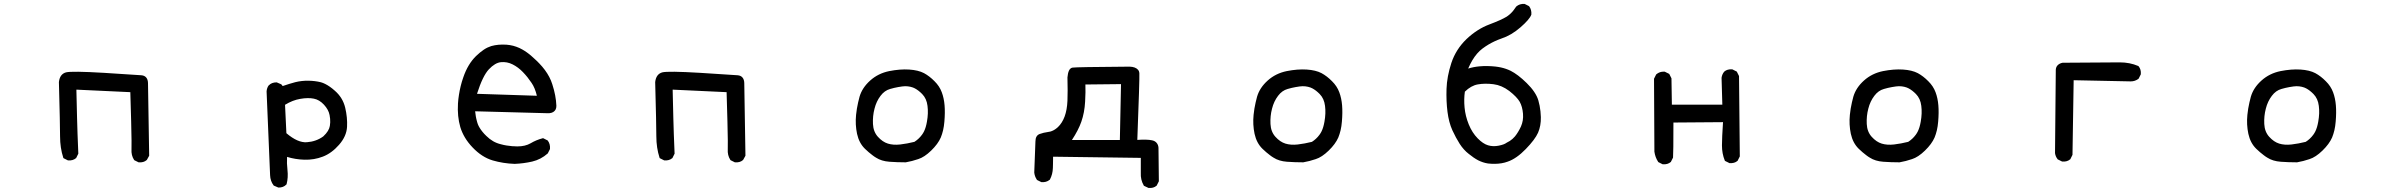

<svg xmlns="http://www.w3.org/2000/svg" viewBox="-20 -805 12040 966"><path d="M676.3 11.2 656.7 1.5 655.3 0.5 654.3 -1Q639.6 -23.9 641.6 -54.2Q642.1 -64 641.8 -98.1Q641.6 -132.3 639.9 -193.8Q638.2 -255.4 635.7 -341.3L364.3 -354Q366.2 -266.1 367.7 -210.9Q369.1 -155.8 370.1 -131.3Q372.1 -82 374 -33.2V-31.7L373.5 -30.8L363.8 -11.2L363.3 -9.8L362.3 -9.3Q346.7 3.9 322.8 2H321.8L320.8 1.5L301.3 -8.3L298.8 -9.8L298.3 -11.7Q282.2 -61.5 282.2 -118.7Q282.2 -174.8 276.4 -391.6V-392.1Q280.8 -432.1 312 -440.9Q340.3 -448.2 503.4 -438.5Q665.5 -428.7 691.9 -426.3Q707.5 -424.8 715.8 -414.8Q724.1 -404.8 724.6 -387.7L730.5 -23.4V-22L730 -20.5L719.2 -1L718.3 0L717.8 0.5Q710 7.3 700 10Q689.9 12.7 678.2 11.7H677.2Z M1379.4 138.2 1358.9 129.4 1357.4 128.9 1356.4 127.4Q1348.1 116.7 1343.8 103.8Q1339.4 90.8 1338.9 76.2Q1337.9 49.3 1321.3 -344.2V-344.7V-345.2Q1321.8 -353.5 1324.5 -361.3Q1327.1 -369.1 1332 -375.5L1332.5 -376H1333Q1339.8 -383.3 1349.6 -387Q1359.4 -390.6 1371.1 -390.6H1372.1L1373.5 -390.1L1394 -381.3L1395 -380.9L1396 -379.9L1402.3 -372.1Q1436.5 -383.8 1465.8 -391.6Q1497.6 -399.4 1531.5 -398.9Q1565.4 -398.4 1594.7 -391.1Q1605 -388.2 1616.2 -382.6Q1627.4 -377 1639.4 -368.7Q1651.4 -360.4 1664.6 -348.6Q1704.6 -314 1716.8 -263.2Q1728.5 -213.4 1726.1 -167Q1723.6 -119.6 1686 -76.7Q1648.9 -34.2 1604.5 -17.1Q1560.5 0 1511.2 -1.5Q1465.8 -2.9 1424.3 -15.6Q1422.4 16.6 1426.3 49.8Q1430.7 88.4 1421.9 121.6L1421.4 123L1419.9 124Q1413.1 131.3 1403.3 135Q1393.6 138.7 1381.8 138.7H1380.9ZM1606.4 -118.7Q1621.6 -132.8 1629.6 -146Q1637.7 -159.2 1639.6 -171.9Q1641.1 -180.7 1641.4 -189.5Q1641.6 -198.2 1640.9 -207.5Q1640.1 -216.8 1638.2 -226.1Q1633.3 -252.9 1609.9 -278.3Q1586.9 -303.2 1559.1 -308.6Q1551.8 -310.1 1543.9 -310.8Q1536.1 -311.5 1527.6 -311.3Q1519 -311 1509.8 -310.3Q1500.5 -309.6 1490.7 -307.6Q1452.6 -301.3 1414.1 -277.8L1420.9 -134.8Q1478.5 -85.9 1523.9 -89.4Q1570.8 -92.8 1606.4 -118.7Z M2569.3 19.5Q2511.7 17.6 2458.5 2Q2404.3 -14.2 2357.9 -63Q2335 -86.9 2319.6 -112.5Q2304.2 -138.2 2295.9 -165.5Q2280.3 -219.2 2284.2 -284.7Q2285.6 -306.2 2289.1 -328.1Q2292.5 -350.1 2297.9 -372.1Q2303.2 -394 2311 -416Q2322.3 -449.2 2338.4 -476.1Q2354.5 -502.9 2375 -522.9Q2385.3 -532.7 2395 -540.8Q2404.8 -548.8 2414.3 -555.2Q2423.8 -561.5 2433.1 -565.9Q2442.4 -570.3 2451.7 -573.2Q2486.8 -583 2528.8 -580.1Q2537.1 -579.6 2545.4 -578.1Q2553.7 -576.7 2561.8 -574.7Q2569.8 -572.8 2577.6 -569.8Q2585.4 -566.9 2593.3 -563.5Q2601.1 -560.1 2608.4 -555.7Q2613.8 -552.7 2619.1 -549.3Q2624.5 -545.9 2630.4 -541.7Q2636.2 -537.6 2642.1 -533Q2647.9 -528.3 2654.1 -522.9Q2660.2 -517.6 2666.5 -511.7Q2672.9 -505.9 2679.4 -499.8Q2686 -493.7 2692.9 -486.3Q2708.5 -470.2 2721.2 -453.1Q2733.9 -436 2743.4 -418Q2752.9 -399.9 2758.8 -380.9Q2777.3 -324.2 2779.3 -272.5Q2779.3 -267.1 2778.3 -262.2Q2777.3 -257.3 2775.1 -253.4Q2772.9 -249.5 2770 -246.6Q2767.1 -243.7 2763.2 -241.2Q2759.3 -238.8 2754.6 -237.5Q2750 -236.3 2744.6 -235.6Q2739.3 -234.9 2733.4 -235.4L2370.6 -245.1Q2371.6 -238.3 2372.3 -231.9Q2373 -225.6 2374 -219.7Q2375 -213.9 2376.2 -208.5Q2377.4 -203.1 2378.7 -198.2Q2379.9 -193.4 2381.3 -188.7Q2382.8 -184.1 2384.3 -179.7Q2387.7 -170.9 2393.6 -161.4Q2399.4 -151.9 2407.7 -141.6Q2416 -131.3 2426.8 -121.1Q2442.9 -105 2461.2 -94.5Q2479.5 -84 2500.5 -79.1Q2514.6 -75.2 2528.6 -73Q2542.5 -70.8 2556.2 -69.6Q2569.8 -68.4 2583 -68.4Q2622.6 -68.4 2649.4 -84Q2678.2 -101.1 2710.4 -109.4L2712.4 -109.9L2714.4 -108.9L2733.9 -99.1L2735.4 -98.1L2736.3 -97.2Q2749 -80.1 2747.1 -56.2V-55.2L2746.6 -54.2L2736.8 -34.7L2736.3 -33.7L2735.4 -32.7Q2701.2 -2.4 2657.7 7.8Q2615.2 17.6 2569.8 19.5ZM2681.2 -323.2Q2676.3 -343.3 2669.7 -359.4Q2663.1 -375.5 2654.3 -388.2Q2644.5 -402.8 2633.8 -416.3Q2623 -429.7 2610.8 -442.4Q2587.4 -466.8 2559.1 -481Q2531.2 -495.1 2500.5 -492.2Q2470.7 -489.3 2439.5 -456.1Q2408.7 -423.3 2379.9 -333Z M3676.3 11.2 3656.7 1.5 3655.3 0.5 3654.3 -1Q3639.6 -23.9 3641.6 -54.2Q3642.1 -64 3641.8 -98.1Q3641.6 -132.3 3639.9 -193.8Q3638.2 -255.4 3635.7 -341.3L3364.3 -354Q3366.2 -266.1 3367.7 -210.9Q3369.1 -155.8 3370.1 -131.3Q3372.1 -82 3374 -33.2V-31.7L3373.5 -30.8L3363.8 -11.2L3363.3 -9.8L3362.3 -9.3Q3346.7 3.9 3322.8 2H3321.8L3320.8 1.5L3301.3 -8.3L3298.8 -9.8L3298.3 -11.7Q3282.2 -61.5 3282.2 -118.7Q3282.2 -174.8 3276.4 -391.6V-392.1Q3280.8 -432.1 3312 -440.9Q3340.3 -448.2 3503.4 -438.5Q3665.5 -428.7 3691.9 -426.3Q3707.5 -424.8 3715.8 -414.8Q3724.1 -404.8 3724.6 -387.7L3730.5 -23.4V-22L3730 -20.5L3719.2 -1L3718.3 0L3717.8 0.5Q3710 7.3 3700 10Q3689.9 12.7 3678.2 11.7H3677.2Z M4536.1 11.7Q4494.1 11.7 4455.1 8.8Q4415 5.9 4387.7 -11.7Q4378.4 -17.1 4369.4 -24.2Q4360.4 -31.2 4350.8 -39.1Q4341.3 -46.9 4332 -56.2Q4302.2 -85 4292 -131.8Q4282.2 -178.2 4287.1 -227.1Q4288.6 -243.2 4291.3 -258.8Q4293.9 -274.4 4297.4 -289.6Q4300.8 -304.7 4304.7 -318.8Q4317.9 -363.8 4358.2 -399.9Q4398.4 -436 4454.1 -447.3Q4508.3 -458 4554.2 -455.1Q4600.1 -452.1 4628.9 -437Q4656.7 -421.9 4681.6 -396.5Q4707 -371.6 4718.3 -340.8Q4729.5 -311 4732.4 -274.9Q4735.4 -239.3 4731.4 -192.9Q4729.5 -169.4 4724.9 -149.7Q4720.2 -129.9 4713.4 -113.3Q4699.2 -80.6 4665 -47.4Q4630.9 -14.2 4599.6 -4.4Q4584 1 4568.6 4.9Q4553.2 8.8 4537.1 11.7H4536.6ZM4580.6 -91.3Q4591.3 -98.1 4600.8 -106.9Q4610.4 -115.7 4618.7 -127Q4624.5 -134.8 4629.2 -144.3Q4633.8 -153.8 4637.5 -166Q4641.1 -178.2 4643.6 -192.4Q4651.4 -235.4 4646.5 -272.5Q4642.1 -309.1 4619.6 -332Q4615.2 -336.4 4610.6 -340.6Q4606 -344.7 4601.3 -348.4Q4596.7 -352.1 4592 -355Q4587.4 -357.9 4582.8 -360.4Q4578.1 -362.8 4573.2 -364.7Q4561 -369.1 4547.6 -370.6Q4534.2 -372.1 4519 -370.1Q4508.8 -368.7 4498.8 -366.9Q4488.8 -365.2 4478.8 -362.8Q4468.8 -360.4 4458.5 -357.4Q4430.2 -349.6 4410.2 -322.8Q4389.2 -295.4 4379.9 -258.3Q4370.1 -221.2 4372.1 -181.2Q4374 -142.1 4397 -116.7Q4420.4 -90.8 4447.3 -82.5Q4474.1 -74.2 4509.3 -78.1Q4526.4 -80.1 4544.7 -83.5Q4563 -86.9 4580.6 -91.3Z M5757.3 140.1 5736.8 130.4 5734.9 129.4 5734.4 127.9Q5717.8 99.1 5719.7 64.5V-10.7L5278.3 -16.6Q5278.3 -6.8 5278.1 2.7Q5277.8 12.2 5277.8 21.5Q5277.8 30.8 5277.3 40Q5276.4 71.8 5262.2 98.6L5261.2 99.6L5260.3 100.1Q5244.1 113.3 5220.2 111.3H5219.2L5218.3 110.8L5198.7 101.1L5197.3 100.1L5196.3 98.6Q5185.5 82 5183.6 63V62.5L5189.5 -92.8Q5189.5 -123 5210.9 -130.9Q5229 -137.7 5256.3 -141.6Q5260.7 -142.1 5264.6 -143.1Q5268.6 -144 5272.5 -145.8Q5276.4 -147.5 5280.3 -149.4Q5284.2 -151.4 5287.8 -153.8Q5291.5 -156.2 5295.2 -159.2Q5298.8 -162.1 5302.7 -165.5Q5324.2 -186 5336.4 -218.8Q5348.6 -252 5350.6 -297.9Q5352.5 -344.7 5350.6 -415V-415.5Q5351.6 -426.3 5353.3 -434.3Q5355 -442.4 5357.9 -449Q5360.8 -455.6 5365.5 -459.7Q5370.1 -463.9 5376 -464.8Q5385.3 -466.3 5454.6 -467.5Q5523.9 -468.8 5663.1 -469.7H5663.6Q5678.2 -469.2 5688.7 -465.3Q5699.2 -461.4 5705.6 -454.1Q5711.9 -446.8 5712.4 -436Q5713.9 -409.7 5702.1 -101.1Q5714.8 -102.1 5725.3 -102.3Q5735.8 -102.5 5745.1 -102.3Q5754.4 -102.1 5762 -101.3Q5769.5 -100.6 5775.9 -99.1Q5783.2 -97.7 5789.1 -94.5Q5794.9 -91.3 5799.1 -86.4Q5803.2 -81.5 5805.7 -75.4Q5808.1 -69.3 5808.6 -62V-61.5L5810.5 105.5V106.9L5810.1 107.9L5800.3 127.4L5799.8 128.9L5798.8 129.4Q5791 136.2 5781 138.9Q5771 141.6 5759.3 140.6H5758.3ZM5614.3 -100.6 5620.1 -381.8 5440.9 -379.9Q5442.4 -344.2 5439.5 -293.5Q5436.5 -238.3 5420.4 -192.4Q5405.8 -150.4 5373 -100.6Z M6536.1 11.7Q6494.1 11.7 6455.1 8.8Q6415 5.9 6387.7 -11.7Q6378.4 -17.1 6369.4 -24.2Q6360.4 -31.2 6350.8 -39.1Q6341.3 -46.9 6332 -56.2Q6302.2 -85 6292 -131.8Q6282.2 -178.2 6287.1 -227.1Q6288.6 -243.2 6291.3 -258.8Q6293.9 -274.4 6297.4 -289.6Q6300.8 -304.7 6304.7 -318.8Q6317.9 -363.8 6358.2 -399.9Q6398.4 -436 6454.1 -447.3Q6508.3 -458 6554.2 -455.1Q6600.1 -452.1 6628.9 -437Q6656.7 -421.9 6681.6 -396.5Q6707 -371.6 6718.3 -340.8Q6729.5 -311 6732.4 -274.9Q6735.4 -239.3 6731.4 -192.9Q6729.5 -169.4 6724.9 -149.7Q6720.2 -129.9 6713.4 -113.3Q6699.2 -80.6 6665 -47.4Q6630.9 -14.2 6599.6 -4.4Q6584 1 6568.6 4.9Q6553.2 8.8 6537.1 11.7H6536.6ZM6580.6 -91.3Q6591.3 -98.1 6600.8 -106.9Q6610.4 -115.7 6618.7 -127Q6624.5 -134.8 6629.2 -144.3Q6633.8 -153.8 6637.5 -166Q6641.1 -178.2 6643.6 -192.4Q6651.4 -235.4 6646.5 -272.5Q6642.1 -309.1 6619.6 -332Q6615.2 -336.4 6610.6 -340.6Q6606 -344.7 6601.3 -348.4Q6596.7 -352.1 6592 -355Q6587.4 -357.9 6582.8 -360.4Q6578.1 -362.8 6573.2 -364.7Q6561 -369.1 6547.6 -370.6Q6534.2 -372.1 6519 -370.1Q6508.8 -368.7 6498.8 -366.9Q6488.8 -365.2 6478.8 -362.8Q6468.8 -360.4 6458.5 -357.4Q6430.2 -349.6 6410.2 -322.8Q6389.2 -295.4 6379.9 -258.3Q6370.1 -221.2 6372.1 -181.2Q6374 -142.1 6397 -116.7Q6420.4 -90.8 6447.3 -82.5Q6474.1 -74.2 6509.3 -78.1Q6526.4 -80.1 6544.7 -83.5Q6563 -86.9 6580.6 -91.3Z M7466.8 17.6Q7453.6 15.6 7441.2 11.5Q7428.7 7.3 7417 1.5Q7394 -10.7 7369.6 -30.8Q7356.9 -40.5 7345.5 -53.2Q7334 -65.9 7324.2 -81.1Q7314.5 -96.2 7305.2 -113.5Q7295.9 -130.9 7287.1 -149.9Q7269.5 -189 7262.7 -242.2Q7255.9 -295.4 7257.8 -357.4Q7258.8 -388.7 7264.9 -421.4Q7271 -454.1 7282.2 -488.3Q7293.5 -522.5 7312.5 -552.5Q7331.5 -582.5 7358.4 -608.4Q7412.1 -659.2 7473.6 -682.1Q7503.4 -693.4 7525.1 -703.1Q7546.9 -712.9 7560.5 -721.2Q7563.5 -723.1 7566.7 -725.6Q7569.8 -728 7573 -730.5Q7576.2 -732.9 7579.1 -735.8Q7582 -738.8 7585 -741.7Q7587.9 -744.6 7590.8 -748Q7593.8 -751.5 7596.4 -755.1Q7599.1 -758.8 7601.8 -762.7Q7604.5 -766.6 7607.4 -770.5L7607.9 -771.5L7608.4 -772Q7626 -787.1 7649.9 -785.2H7650.9L7651.9 -784.7L7671.4 -774.9L7672.9 -773.9L7673.8 -772.9Q7686.5 -755.9 7684.6 -731.9V-731L7684.1 -730.5Q7675.8 -707.5 7629.9 -667.5Q7584 -627.4 7533.2 -610.8Q7516.6 -605 7500.7 -597.7Q7484.9 -590.3 7469.2 -581.1Q7453.6 -571.8 7438 -560.1Q7424.3 -549.8 7411.6 -535.2Q7398.9 -520.5 7387.7 -501.7Q7376.5 -482.9 7366.7 -460Q7392.6 -468.3 7423.3 -471.2Q7461.9 -474.6 7503.4 -470.2Q7510.7 -469.2 7517.3 -468.3Q7523.9 -467.3 7530.8 -465.8Q7537.6 -464.4 7543.9 -462.6Q7550.3 -460.9 7556.4 -458.7Q7562.5 -456.5 7568.6 -454.1Q7574.7 -451.7 7580.6 -448.7Q7598.1 -439.9 7618.4 -424.6Q7638.7 -409.2 7661.1 -387.2Q7684.1 -364.7 7698.7 -343Q7713.4 -321.3 7719.7 -300.3Q7723.6 -287.1 7726.3 -272.9Q7729 -258.8 7730.5 -244.6Q7731.9 -230.5 7732.4 -215.8Q7733.4 -171.9 7718.3 -137.2Q7703.1 -103 7656.7 -55.2Q7609.9 -6.8 7565.4 8.3Q7550.8 13.7 7534.7 16.4Q7518.6 19 7501.7 19.3Q7484.9 19.5 7466.8 17.6ZM7561 -87.4Q7569.3 -91.3 7576.4 -95.9Q7583.5 -100.6 7589.8 -106.2Q7596.2 -111.8 7602.1 -118.7Q7610.4 -128.9 7617.9 -141.4Q7625.5 -153.8 7632.3 -168.5Q7638.7 -183.1 7641.4 -199Q7644 -214.8 7642.6 -232.9Q7639.6 -268.6 7626 -293Q7611.8 -317.4 7573.7 -347.2Q7535.6 -376 7494.1 -381.3Q7451.2 -386.7 7415.5 -380.4Q7381.3 -374.5 7350.1 -343.8Q7344.7 -306.2 7348.6 -264.2Q7352.5 -221.2 7369.6 -179.2Q7386.7 -137.2 7414.6 -108.9Q7441.4 -81.5 7466.6 -74Q7491.7 -66.4 7520 -72Q7548.3 -77.6 7560.1 -86.9H7560.5Z M8344.2 21 8324.7 11.2 8323.2 10.3 8322.3 8.8Q8307.6 -13.7 8303.7 -42V-42.5V-43L8301.8 -407.2V-408.7L8302.2 -409.7L8312 -429.2L8312.5 -430.2L8313.5 -431.2Q8319.3 -436 8325.9 -439.2Q8332.5 -442.4 8339.8 -443.6Q8347.2 -444.8 8355 -444.3H8356L8356.9 -443.8L8376.5 -434.1L8378.4 -433.1L8379.4 -431.2L8389.2 -411.6L8389.6 -410.6V-409.2L8391.6 -278.3H8645.5L8641.6 -413.1V-413.6Q8644 -431.2 8654.8 -444.3L8655.3 -444.8Q8663.1 -451.7 8673.1 -454.3Q8683.1 -457 8694.8 -456.1H8695.8L8696.8 -455.6L8716.3 -445.8L8718.3 -444.8L8719.2 -442.9L8729 -423.3L8729.5 -422.4V-420.9L8733.4 -19.5V-18.1L8732.9 -17.1L8723.1 2.4L8722.7 3.9L8721.7 4.4Q8713.9 11.2 8703.9 13.9Q8693.8 16.6 8682.1 15.6H8681.2L8680.2 15.1L8660.6 5.4L8658.7 4.4L8657.7 2.4Q8643.6 -32.2 8643.6 -73.7Q8643.6 -93.3 8645 -122.8Q8646.5 -152.3 8648.9 -190.4L8399.4 -188.5Q8399.4 -32.7 8397.5 -13.2V-12.2L8397 -11.2L8387.2 8.3L8386.7 9.8L8385.7 10.3Q8370.1 23.4 8346.2 21.5H8345.2Z M9536.1 11.7Q9494.1 11.7 9455.1 8.8Q9415 5.9 9387.7 -11.7Q9378.4 -17.1 9369.4 -24.2Q9360.4 -31.2 9350.8 -39.1Q9341.3 -46.9 9332 -56.2Q9302.2 -85 9292 -131.8Q9282.2 -178.2 9287.1 -227.1Q9288.6 -243.2 9291.3 -258.8Q9293.9 -274.4 9297.4 -289.6Q9300.8 -304.7 9304.7 -318.8Q9317.9 -363.8 9358.2 -399.9Q9398.4 -436 9454.1 -447.3Q9508.3 -458 9554.2 -455.1Q9600.1 -452.1 9628.9 -437Q9656.7 -421.9 9681.6 -396.5Q9707 -371.6 9718.3 -340.8Q9729.5 -311 9732.4 -274.9Q9735.4 -239.3 9731.4 -192.9Q9729.5 -169.4 9724.9 -149.7Q9720.2 -129.9 9713.4 -113.3Q9699.2 -80.6 9665 -47.4Q9630.9 -14.2 9599.6 -4.4Q9584 1 9568.6 4.9Q9553.2 8.8 9537.1 11.7H9536.6ZM9580.6 -91.3Q9591.3 -98.1 9600.8 -106.9Q9610.4 -115.7 9618.7 -127Q9624.5 -134.8 9629.2 -144.3Q9633.8 -153.8 9637.5 -166Q9641.1 -178.2 9643.6 -192.4Q9651.4 -235.4 9646.5 -272.5Q9642.1 -309.1 9619.6 -332Q9615.2 -336.4 9610.6 -340.6Q9606 -344.7 9601.3 -348.4Q9596.7 -352.1 9592 -355Q9587.4 -357.9 9582.8 -360.4Q9578.1 -362.8 9573.2 -364.7Q9561 -369.1 9547.6 -370.6Q9534.2 -372.1 9519 -370.1Q9508.8 -368.7 9498.8 -366.9Q9488.8 -365.2 9478.8 -362.8Q9468.8 -360.4 9458.5 -357.4Q9430.2 -349.6 9410.2 -322.8Q9389.2 -295.4 9379.9 -258.3Q9370.1 -221.2 9372.1 -181.2Q9374 -142.1 9397 -116.7Q9420.4 -90.8 9447.3 -82.5Q9474.1 -74.2 9509.3 -78.1Q9526.4 -80.1 9544.7 -83.5Q9563 -86.9 9580.6 -91.3Z M10354 7.3 10334.5 -2.4 10333 -2.9 10332.5 -3.9Q10321.8 -17.1 10319.3 -34.7V-35.2L10323.2 -454.1V-454.6Q10324.2 -468.8 10333.3 -477.5Q10342.3 -486.3 10357.4 -489.3H10357.9H10358.4L10645.5 -491.2Q10695.3 -491.2 10737.8 -473.1L10738.8 -472.7L10739.7 -471.7Q10752.9 -456.1 10751 -432.1V-431.2L10750.5 -430.2L10740.7 -410.6L10739.7 -409.2L10738.8 -408.2Q10721.7 -395.5 10700.2 -395.5L10413.1 -401.4L10407.2 -27.3V-25.9L10406.7 -24.9L10397 -5.4L10396.5 -3.9L10395.5 -3.4Q10379.9 9.8 10356 7.8H10355Z M11536.1 11.7Q11494.1 11.7 11455.1 8.8Q11415 5.9 11387.7 -11.7Q11378.4 -17.1 11369.4 -24.2Q11360.4 -31.2 11350.8 -39.1Q11341.3 -46.9 11332 -56.2Q11302.2 -85 11292 -131.8Q11282.2 -178.2 11287.1 -227.1Q11288.6 -243.2 11291.3 -258.8Q11293.9 -274.4 11297.4 -289.6Q11300.8 -304.7 11304.7 -318.8Q11317.9 -363.8 11358.2 -399.9Q11398.4 -436 11454.1 -447.3Q11508.3 -458 11554.2 -455.1Q11600.1 -452.1 11628.9 -437Q11656.7 -421.9 11681.6 -396.5Q11707 -371.6 11718.3 -340.8Q11729.5 -311 11732.4 -274.9Q11735.4 -239.3 11731.4 -192.9Q11729.5 -169.4 11724.9 -149.7Q11720.2 -129.9 11713.4 -113.3Q11699.2 -80.6 11665 -47.4Q11630.9 -14.2 11599.6 -4.4Q11584 1 11568.6 4.9Q11553.2 8.8 11537.1 11.7H11536.6ZM11580.6 -91.3Q11591.3 -98.1 11600.8 -106.9Q11610.4 -115.7 11618.7 -127Q11624.5 -134.8 11629.2 -144.3Q11633.8 -153.8 11637.5 -166Q11641.1 -178.2 11643.6 -192.4Q11651.4 -235.4 11646.5 -272.5Q11642.1 -309.1 11619.6 -332Q11615.2 -336.4 11610.6 -340.6Q11606 -344.7 11601.3 -348.4Q11596.7 -352.1 11592 -355Q11587.4 -357.9 11582.8 -360.4Q11578.1 -362.8 11573.2 -364.7Q11561 -369.1 11547.6 -370.6Q11534.2 -372.1 11519 -370.1Q11508.8 -368.7 11498.8 -366.9Q11488.8 -365.2 11478.8 -362.8Q11468.8 -360.4 11458.5 -357.4Q11430.2 -349.6 11410.2 -322.8Q11389.2 -295.4 11379.9 -258.3Q11370.1 -221.2 11372.1 -181.2Q11374 -142.1 11397 -116.7Q11420.4 -90.8 11447.3 -82.5Q11474.1 -74.2 11509.3 -78.1Q11526.4 -80.1 11544.7 -83.5Q11563 -86.9 11580.6 -91.3Z"/></svg>

Font: NaikaiFont
Style: SemiBold
Weight: 600
Version: Version 1.89